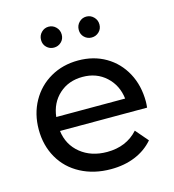

<svg xmlns="http://www.w3.org/2000/svg" viewBox="-109 -818 830 915"><g transform="rotate(-15 306.0 -360.5)"><path d="M42 -265.1Q42 -342.3 76.4 -404.1Q110.8 -465.8 171.4 -500.5Q231.9 -535.2 308.1 -535.2Q384.3 -535.2 443.6 -500.5Q502.9 -465.8 536.4 -403.8Q569.8 -341.8 569.8 -262.2Q569.8 -251 567.9 -232.9H138.2Q147 -163.1 199.5 -120.6Q252 -78.1 330.1 -78.1Q425.3 -78.1 482.9 -142.1L536.1 -80.1Q500 -38.1 446.5 -16.1Q393.1 5.9 327.1 5.9Q243.2 5.9 178 -28.6Q112.8 -63 77.4 -125Q42 -187 42 -265.1ZM138.2 -301.8H478Q470.2 -368.7 423.6 -411.4Q377 -454.1 308.1 -454.1Q238.8 -454.1 192.4 -412.1Q146 -370.1 138.2 -301.8ZM163.1 -674.8Q163.1 -696.8 178 -711.9Q192.9 -727.1 213.9 -727.1Q234.9 -727.1 250 -711.9Q265.1 -696.8 265.1 -674.8Q265.1 -652.8 250 -638.4Q234.9 -624 213.9 -624Q192.9 -624 178 -638.4Q163.1 -652.8 163.1 -674.8ZM349.1 -674.8Q349.1 -696.8 364 -711.9Q378.9 -727.1 399.9 -727.1Q420.9 -727.1 436 -711.9Q451.2 -696.8 451.2 -674.8Q451.2 -652.8 436 -638.4Q420.9 -624 399.9 -624Q378.9 -624 364 -638.4Q349.1 -652.8 349.1 -674.8Z"/></g></svg>

Font: Montserrat Medium
Style: Regular
Weight: 500
Designer: Julieta Ulanovsky
Foundry: Julieta Ulanovsky
Version: Version 7.200